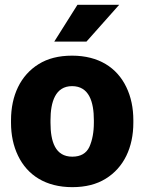

<svg xmlns="http://www.w3.org/2000/svg" viewBox="-20 -770 602 800"><path d="M25.9 -258.8C25.9 -207.5 35.6 -161.6 55.2 -121.1C94.2 -40 170.4 9.8 281.2 9.8C336.4 9.8 382.8 -2 420.4 -25.4C496.1 -71.8 535.6 -155.8 535.6 -258.8V-269C535.6 -320.3 525.9 -366.7 506.3 -407.2C467.3 -488.3 391.1 -538.1 280.3 -538.1C225.1 -538.1 178.7 -526.4 141.1 -502.9C65.4 -456.1 25.9 -372.1 25.9 -269ZM190.4 -269C190.4 -345.7 210.9 -411.1 280.3 -411.1C351.1 -411.1 371.1 -345.7 371.1 -269V-258.8C371.1 -219.2 364.7 -185.5 352.5 -158.2C339.8 -130.9 315.9 -117.2 281.2 -117.2C210.4 -117.2 190.4 -179.7 190.4 -258.8ZM340.3 -596.7 476.6 -750H302.7L206.1 -596.7Z"/></svg>

Font: Vazirmatn Black
Style: Regular
Weight: 900
Designer: Saber Rastikerdar
Foundry: Saber Rastikerdar
Version: Version 33.003